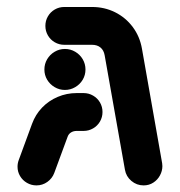

<svg xmlns="http://www.w3.org/2000/svg" viewBox="-20 -539 529 564"><path d="M347 -40.4 287.4 -376.7Q284.8 -391.5 275.2 -399.4Q265.6 -407.4 250.4 -407.4H168.9Q153.7 -407.4 140.9 -414.8Q128.1 -422.2 120.7 -435Q113.3 -447.8 113.3 -463Q113.3 -478.1 120.7 -490.9Q128.1 -503.7 140.9 -511.1Q153.7 -518.5 168.9 -518.5H250.4Q287 -518.5 318.1 -503Q349.3 -487.4 370 -459.6Q390.7 -431.9 397 -395.9L456.3 -59.6Q457 -53.7 457 -51.1Q457 -37 450 -23.9Q443 -10.7 430.4 -2.6Q417.8 5.6 401.9 5.6Q381.5 5.6 365.9 -7.6Q350.4 -20.7 347 -40.4ZM31.5 -49.3Q31.5 -59.6 35.2 -69.3L74.1 -175.2Q84.1 -202.6 103.7 -223Q123.3 -243.3 149.6 -254.4Q175.9 -265.6 205.2 -265.6H225.6Q240.7 -265.6 253.5 -258.1Q266.3 -250.7 273.7 -238Q281.1 -225.2 281.1 -210Q281.1 -194.8 273.7 -182Q266.3 -169.3 253.5 -161.9Q240.7 -154.4 225.6 -154.4H205.2Q195.9 -154.4 188.7 -150Q181.5 -145.6 178.5 -137L139.3 -30.7Q133.3 -14.8 119.1 -4.6Q104.8 5.6 87 5.6Q71.9 5.6 59.1 -1.9Q46.3 -9.3 38.9 -21.9Q31.5 -34.4 31.5 -49.3ZM110.4 -334.8Q110.4 -351.1 118.5 -365Q126.7 -378.9 140.6 -387Q154.4 -395.2 170.7 -395.2Q187 -395.2 200.9 -387Q214.8 -378.9 223 -365Q231.1 -351.1 231.1 -334.8Q231.1 -318.5 223 -304.8Q214.8 -291.1 200.9 -283Q187 -274.8 170.7 -274.8Q154.4 -274.8 140.6 -283Q126.7 -291.1 118.5 -304.8Q110.4 -318.5 110.4 -334.8Z"/></svg>

Font: 26F Galaxy Hebrew Black
Style: Regular
Weight: 900
Designer: C₂₉H₂₅N₃O₅
Version: Version 1.000